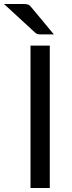

<svg xmlns="http://www.w3.org/2000/svg" viewBox="-62 -946 362 966"><path d="M53 -926Q69.5 -926 78 -923.5Q86.5 -921 95 -910L209 -773H145Q134 -773 127.8 -774.2Q121.5 -775.5 114 -782.5L-42 -926ZM188.5 0H91.5V-716.5H188.5Z"/></svg>

Font: TypoPRO Lato
Style: Regular
Weight: 400
Designer: Lukasz Dziedzic with Adam Twardoch and Botio Nikoltchev
Foundry: tyPoland Lukasz Dziedzic
Version: Version 2.010; 2014-09-01; http://www.latofonts.com/